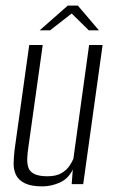

<svg xmlns="http://www.w3.org/2000/svg" viewBox="-20 -655 408 683"><path d="M131 8Q91 8 68.5 -3Q46 -14 37 -32.5Q28 -51 28.5 -74.5Q29 -98 32 -123L84 -495H132L81 -132Q78 -112 77 -93.5Q76 -75 80.5 -60Q85 -45 101.5 -36.5Q118 -28 149 -28Q179 -28 197.5 -38.5Q216 -49 226 -63.5Q236 -78 241 -90L297 -495H345L276 0H235L239 -52Q223 -19 192.5 -5.5Q162 8 131 8ZM121 -547 221 -635H257L332 -547H296L235 -607L158 -547Z"/></svg>

Font: Alumni Sans Thin Light
Style: Italic
Weight: 300
Italic angle: -8°
Version: Version 1.016